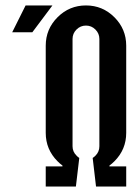

<svg xmlns="http://www.w3.org/2000/svg" viewBox="-20 -679 504 699"><path d="M73.2 -659.2H170.9L97.7 -561.5H24.4ZM146.5 0V-73.2H207.5V-76.2Q198.2 -83 189.5 -91.8Q146.5 -134.8 146.5 -195.3V-512.7Q146.5 -573.2 189.5 -616.2Q232.4 -659.2 293 -659.2Q353.5 -659.2 396.5 -616.2Q439.5 -573.2 439.5 -512.7V-195.3Q439.5 -134.8 396.5 -91.8Q387.7 -83 378.4 -76.2V-73.2H439.5V0H329.6L317.4 -104Q322.8 -107.4 327.6 -112.3Q341.8 -126.5 341.8 -146.5V-537.1Q341.8 -557.1 327.4 -571.5Q313 -585.9 293 -585.9Q272.9 -585.9 258.5 -571.5Q244.1 -557.1 244.1 -537.1V-146.5Q244.1 -126.5 258.8 -112.3Q263.2 -107.4 268.6 -104L256.3 0Z"/></svg>

Font: Alegre Sans
Style: Regular
Weight: 400
Width: 3
Designer: GrandChaos9000
Version: Version 1.2.6 - August 1, 2014